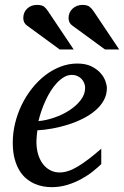

<svg xmlns="http://www.w3.org/2000/svg" viewBox="-20 -753 507 785"><path d="M328.1 -394Q328.1 -403.8 324.2 -413.3Q320.3 -422.9 313.5 -430.2Q306.6 -437.5 296.4 -442.1Q286.1 -446.8 273.9 -446.8Q257.3 -446.8 242.2 -438Q227.1 -429.2 213.1 -414.6Q199.2 -399.9 187.3 -380.9Q175.3 -361.8 165.8 -340.8Q156.2 -319.8 148.9 -298.3Q141.6 -276.9 137.2 -257.8Q168.9 -260.7 202.9 -272.5Q236.8 -284.2 264.6 -302.5Q292.5 -320.8 310.3 -344.2Q328.1 -367.7 328.1 -394ZM417 -393.1Q417 -365.7 404.3 -342.8Q391.6 -319.8 369.9 -301.3Q348.1 -282.7 319.6 -268.3Q291 -253.9 259.5 -243.9Q228 -233.9 195.3 -227.8Q162.6 -221.7 132.8 -220.2Q131.3 -210.4 130.1 -196.8Q128.9 -183.1 128.9 -173.8Q128.9 -146.5 135.5 -123.5Q142.1 -100.6 154.5 -83.7Q167 -66.9 184.6 -57.4Q202.1 -47.9 224.1 -47.9Q257.8 -47.9 298.3 -72.3Q338.9 -96.7 394 -145V-82Q379.9 -68.4 359.4 -52Q338.9 -35.6 312.7 -21.2Q286.6 -6.8 255.9 2.7Q225.1 12.2 190.9 12.2Q175.8 12.2 158 9.3Q140.1 6.3 122.6 -1.2Q105 -8.8 88.6 -22Q72.3 -35.2 59.8 -55.4Q47.4 -75.7 39.8 -103.8Q32.2 -131.8 32.2 -169.9Q32.2 -209.5 41.7 -248.8Q51.3 -288.1 68.6 -324Q85.9 -359.9 110.4 -390.9Q134.8 -421.9 164.1 -444.6Q193.4 -467.3 226.8 -480.2Q260.3 -493.2 295.9 -493.2Q330.6 -493.2 353.8 -481.7Q377 -470.2 391.1 -454.1Q405.3 -438 411.1 -420.9Q417 -403.8 417 -393.1ZM224.1 -550.8 91.3 -647.9Q75.2 -658.7 75.2 -679.2Q75.2 -702.6 91.1 -717.8Q106.9 -732.9 131.3 -732.9Q151.4 -732.9 160.2 -725.8Q168.9 -718.8 177.2 -706.1L281.2 -550.8ZM409.2 -550.8 276.4 -647.9Q260.3 -658.7 260.3 -679.2Q260.3 -690.9 264.6 -700.7Q269 -710.4 276.6 -717.5Q284.2 -724.6 294.4 -728.8Q304.7 -732.9 316.4 -732.9Q336.4 -732.9 345.7 -725.8Q355 -718.8 363.3 -706.1L467.3 -550.8Z"/></svg>

Font: Charis SIL Phon
Style: Italic
Weight: 400
Italic angle: -11°
Foundry: SIL International
Version: Version 5.000